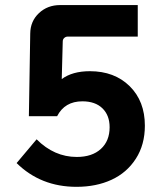

<svg xmlns="http://www.w3.org/2000/svg" viewBox="-20 -720 640 750"><path d="M278.8 9.8Q139.2 9.8 44.9 -83L123 -175.8Q191.9 -106.9 279.8 -106.9Q339.8 -106.9 374 -138.2Q408.2 -169.4 408.2 -223.1Q408.2 -269.5 380.1 -296.9Q352.1 -324.2 301.8 -324.2Q232.9 -324.2 203.1 -266.1H92.8L98.1 -588.9Q98.6 -637.2 132.1 -668.7Q165.5 -700.2 214.8 -700.2H518.1V-577.1H245.1Q236.8 -577.1 231 -571.8Q225.1 -566.4 225.1 -558.1L221.2 -411.1Q262.7 -441.9 331.1 -441.9Q427.2 -441.9 486.6 -383.3Q545.9 -324.7 545.9 -229Q545.9 -154.8 510.7 -100.1Q475.6 -45.4 415.8 -17.8Q356 9.8 278.8 9.8Z"/></svg>

Font: SUSE
Style: Bold
Weight: 700
Designer: Rene Bieder
Foundry: SUSE
Version: Version 1.000